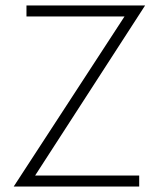

<svg xmlns="http://www.w3.org/2000/svg" viewBox="-20 -680 600 700"><path d="M76.5 -660H509L108 -40H487.5V0H30L434 -620H76.5Z"/></svg>

Font: League Spartan Thin ExtraLight
Style: Regular
Weight: 250
Version: Version 2.002